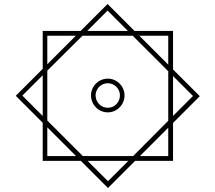

<svg xmlns="http://www.w3.org/2000/svg" viewBox="-20 -742 1079 962"><path d="M194 64H385L521 200L657 64H847V-126L981 -260L847 -394V-587H654L519 -722L384 -587H194V-397L59 -262L194 -127ZM519 -689 621 -587H417ZM217 -563H360L217 -420ZM395 40 217 -138V-388L393 -563H645L823 -385V-137L647 40ZM823 -563V-418L678 -563ZM92 -263 194 -365V-161ZM947 -261 847 -161V-361ZM520 -179C566 -179 604 -217 604 -264C604 -310 566 -348 520 -348C474 -348 436 -310 436 -264C436 -217 474 -179 520 -179ZM520 -202C486 -202 459 -230 459 -264C459 -297 486 -325 520 -325C554 -325 581 -297 581 -264C581 -230 554 -202 520 -202ZM217 40V-104L361 40ZM823 40H681L823 -102ZM521 166 419 64H623Z"/></svg>

Font: Noto Sans Arabic UI Th
Style: Regular
Weight: 100
Designer: Monotype Design Team, Nadine Chahine and Nizar Qandah
Foundry: Monotype Imaging Inc.
Version: Version 2.010